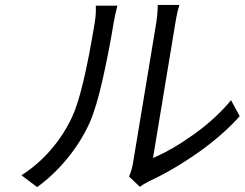

<svg xmlns="http://www.w3.org/2000/svg" viewBox="-20 -737 996 780"><path d="M131 23.1 67.1 -24.9Q133.5 -67.1 186.3 -128.2Q239 -189.3 272 -259.9Q316.8 -352.3 364.7 -644.2Q370.7 -678.6 369.3 -714.1H457Q446.7 -674.7 441.8 -644.9Q423.7 -533.7 397.9 -418.1Q372.2 -302.6 344.5 -239Q310 -162.6 254.6 -94.6Q199.2 -26.6 131 23.1ZM548.3 22 504.3 -19.9Q516 -47.2 520.2 -73.9L615.1 -646Q617.2 -658.7 618.4 -671.7Q619.7 -684.7 620 -691.9Q620.4 -699.2 620.6 -707.7Q620.7 -716.3 620.7 -717H708.8Q699.2 -686.1 692.8 -646L601.6 -95.2Q679.3 -128.2 767.4 -191.1Q855.5 -253.9 918.7 -329.9L953.8 -264.9Q882.5 -185.4 781.6 -114.9Q680.8 -44.4 584.2 0Q559.3 13.1 548.3 22Z"/></svg>

Font: Karasuma Gothic
Style: Italic
Weight: 400
Italic angle: -9.39999°
Designer: Rasmus Andersson / Ryoko Nishizuka
Foundry: Genbu
Version: Version 1.00